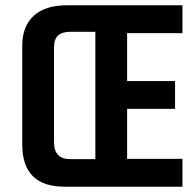

<svg xmlns="http://www.w3.org/2000/svg" viewBox="-20 -705 736 725"><path d="M669 -580H460V-399H641V-294H460V-105H669V0H224Q64 0 64 -159V-532Q64 -606 107.5 -645.5Q151 -685 231 -685H669ZM245 -104H340V-585H245Q184 -585 184 -528V-168Q184 -104 245 -104Z"/></svg>

Font: Khand SemiBold
Style: Regular
Weight: 600
Designer: Devanagari: Sanchit Sawaria, Jyotish Sonowal; Latin: Satya Rajpurohit
Foundry: Indian Type Foundry
Version: Version 1.101;PS 1.0;hotconv 1.0.78;makeotf.lib2.5.61930; tt